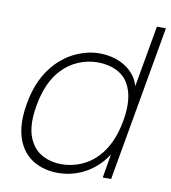

<svg xmlns="http://www.w3.org/2000/svg" viewBox="-85 -823 812 912"><g transform="rotate(10 321.0 -367.0)"><path d="M641.5 -750 509.5 0H469L488.5 -114.5Q480.5 -103 474.5 -94.8Q468.5 -86.5 463.5 -81Q423 -34 369 -9.2Q315 15.5 255 15.5Q196 15.5 149.5 -7.8Q103 -31 76 -76Q30 -154.5 53 -282.5Q74.5 -410 149 -487.5Q169 -508.5 193 -525.5Q217 -542.5 243 -554Q269 -565.5 296.5 -571.8Q324 -578 352 -578Q382 -578 409.8 -571.8Q437.5 -565.5 461 -553.5Q484.5 -541.5 503.2 -523.8Q522 -506 534.5 -483.5Q538 -475.5 540.8 -468.5Q543.5 -461.5 546 -455L598 -750ZM518.5 -282.5Q538.5 -395.5 501 -460.5Q491 -478.5 475.8 -492.5Q460.5 -506.5 441.2 -515.8Q422 -525 399.2 -529.8Q376.5 -534.5 352 -534.5Q303.5 -534.5 258.5 -515.5Q213.5 -496.5 180 -460.5Q120.5 -398.5 100 -282.5Q79 -166.5 117.5 -104Q137.5 -67.5 176.2 -47.8Q215 -28 263.5 -28Q313 -28 358.5 -47.2Q404 -66.5 437.5 -103Q498 -167.5 518.5 -282.5Z"/></g></svg>

Font: Russisch Sans ExtraLight
Style: Italic
Weight: 200
Width: 4
Italic angle: -10°
Designer: Michael Sharanda (font) & Cristiano Sobral (main changes)
Foundry: Michael Sharanda
Version: Version 2.00;September 8, 2020;FontCreator 13.0.0.2681 64-bi